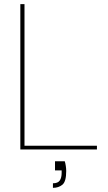

<svg xmlns="http://www.w3.org/2000/svg" viewBox="-20 -720 520 925"><path d="M78 0V-700H98V-18H447V0ZM235 185V163Q259 163 268 149.5Q277 136 277 113V101H245V57H292Q295 66 297 79.5Q299 93 299 104Q299 155 280.5 170Q262 185 235 185Z"/></svg>

Font: DM Sans 9pt Thin
Style: Regular
Weight: 250
Version: Version 4.004;gftools[0.9.30]